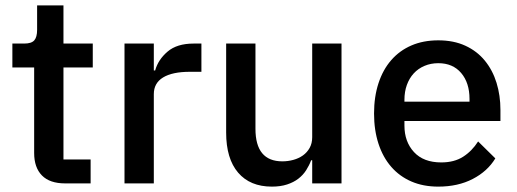

<svg xmlns="http://www.w3.org/2000/svg" viewBox="-20 -682 1924 714"><path d="M222 0Q165 0 136 -29.5Q107 -59 107 -113V-431H26V-520H70Q97 -520 107.5 -532Q118 -544 118 -571V-662H216V-520H325V-431H216V-89H317V0Z M443 0V-520H552V-420H557Q568 -460 603 -490Q638 -520 700 -520H729V-415H686Q621 -415 586.5 -394Q552 -373 552 -332V0Z M1141 -86H1137Q1130 -67 1118.5 -49Q1107 -31 1089.5 -17.5Q1072 -4 1047.5 4Q1023 12 991 12Q910 12 865.5 -40Q821 -92 821 -189V-520H930V-203Q930 -82 1030 -82Q1051 -82 1071 -87.5Q1091 -93 1106.5 -104Q1122 -115 1131.5 -132Q1141 -149 1141 -172V-520H1250V0H1141Z M1610 12Q1554 12 1510 -7Q1466 -26 1435 -61.5Q1404 -97 1387.5 -147.5Q1371 -198 1371 -260Q1371 -322 1387.5 -372.5Q1404 -423 1435 -458.5Q1466 -494 1510 -513Q1554 -532 1610 -532Q1667 -532 1710.5 -512Q1754 -492 1783 -456.5Q1812 -421 1826.5 -374Q1841 -327 1841 -273V-232H1484V-215Q1484 -155 1519.5 -116.5Q1555 -78 1621 -78Q1669 -78 1702 -99Q1735 -120 1758 -156L1822 -93Q1793 -45 1738 -16.5Q1683 12 1610 12ZM1610 -447Q1582 -447 1558.5 -437Q1535 -427 1518.5 -409Q1502 -391 1493 -366Q1484 -341 1484 -311V-304H1726V-314Q1726 -374 1695 -410.5Q1664 -447 1610 -447Z"/></svg>

Font: IBM Plex Sans Hebrew Medm
Style: Regular
Weight: 500
Designer: Mike Abbink, Paul van der Laan, Pieter van Rosmalen, Yanek Iontef
Foundry: Bold Monday
Version: Version 1.3